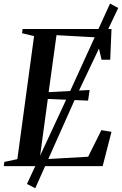

<svg xmlns="http://www.w3.org/2000/svg" viewBox="-34 -900 660 1040"><path d="M-13.5 0 -10.5 -23 60 -38 150.5 -704.5 85.5 -720 88.5 -743H570L563 -576.5H516L488 -697.5L272 -709.5L229.5 -401L451.5 -412.5L443 -355L225 -364L180.5 -36L443.5 -51L515 -195L570 -186L522 0ZM112 96.5 342.5 -399 562 -880.5 606.5 -857 379 -378 157 119.5Z"/></svg>

Font: Merriweather 120pt Medium
Style: Italic
Weight: 500
Italic angle: -7.8°
Version: Version 2.101